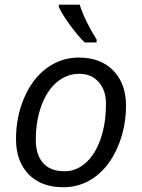

<svg xmlns="http://www.w3.org/2000/svg" viewBox="-20 -786 601 814"><path d="M389.6 -606H338.9Q308.1 -636.7 276.1 -680.7Q244.1 -724.6 229.5 -755.9V-766.1H317.9Q338.9 -699.2 389.6 -618.2ZM314 -542Q406.7 -542 460.4 -486.8Q514.2 -431.6 514.2 -337.9Q514.2 -244.1 479 -162.6Q443.8 -81.1 383.8 -36.6Q323.7 7.8 248 7.8Q154.8 7.8 101.3 -47.1Q47.9 -102.1 47.9 -197Q47.9 -292 83.3 -373Q118.7 -454.1 179.2 -498Q239.7 -542 314 -542ZM398.4 -438Q368.2 -473.1 315.7 -473.1Q263.2 -473.1 220.2 -437Q178.2 -400.9 155 -336.4Q131.8 -272 131.8 -193.8Q131.8 -129.4 162.8 -94.7Q193.8 -60.1 252 -60.1Q253.9 -60.1 255.9 -60.1Q303.2 -60.1 343.5 -95.7Q383.8 -131.3 406.5 -197Q429.2 -262.7 429.2 -343.8Q429.2 -345.2 429.2 -347.2Q429.2 -403.3 398.4 -438Z"/></svg>

Font: Open Sans Hebrew
Style: Italic
Weight: 400
Italic angle: -12°
Foundry: Ascender Corporation, Yanek Iontef
Version: Version 2.001;PS 002.001;hotconv 1.0.70;makeotf.lib2.5.58329